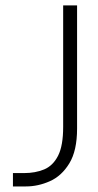

<svg xmlns="http://www.w3.org/2000/svg" viewBox="-20 -670 352 690"><path d="M26.5 -48H67Q107 -48 138.8 -61.2Q170.5 -74.5 188.8 -110.5Q207 -146.5 207 -214V-650.5H257V-208Q257 -128.5 229.2 -83Q201.5 -37.5 159.2 -18.8Q117 0 73 0H26.5Z"/></svg>

Font: Overused Grotesk Light
Style: Regular
Weight: 300
Version: Version 0.004